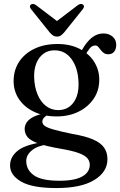

<svg xmlns="http://www.w3.org/2000/svg" viewBox="-20 -701 609 973"><path d="M348 -22Q285 -35 251.8 -44.5Q218.5 -54 206.5 -63.2Q194.5 -72.5 194.5 -84.5Q194.5 -95.5 203.2 -105Q212 -114.5 228 -122.5L215 -128.5Q173 -121 149 -108.5Q125 -96 115 -80.2Q105 -64.5 105 -48Q105 -23.5 120 -5.8Q135 12 175.2 26.2Q215.5 40.5 291.5 53.5Q347 63 378.5 74.5Q410 86 422.5 100.5Q435 115 435 134.5Q435 159 418 177.2Q401 195.5 367.5 205.2Q334 215 282.5 215Q190 215 151.5 187.2Q113 159.5 113 115Q113 85 141.2 61.2Q169.5 37.5 224 30.5L212 17.5Q113 29.5 72 61Q31 92.5 31 137.5Q31 187 87.5 219.5Q144 252 266 252Q391 252 457.8 211.2Q524.5 170.5 524.5 106Q524.5 72 507.8 47.5Q491 23 452.2 6Q413.5 -11 348 -22ZM379 -421.5 407.5 -415Q423 -441 434.8 -455.8Q446.5 -470.5 462 -470.5Q471.5 -470.5 477.8 -463.8Q484 -457 490.2 -448.2Q496.5 -439.5 505.5 -432.8Q514.5 -426 529 -426Q548 -426 558.5 -439Q569 -452 569 -474Q569 -500 550.2 -515.8Q531.5 -531.5 504 -531.5Q471.5 -531.5 444.5 -509.5Q417.5 -487.5 395.5 -447.5ZM483 -297Q483 -347.5 456.8 -388.5Q430.5 -429.5 383 -453.8Q335.5 -478 271 -478Q204.5 -478 154.5 -454Q104.5 -430 76.8 -387.8Q49 -345.5 49 -290Q49 -239 76.2 -198.5Q103.5 -158 152.5 -134.5Q201.5 -111 267.5 -111Q329.5 -111 378 -135Q426.5 -159 454.8 -200.8Q483 -242.5 483 -297ZM255.5 -446Q310 -446.5 343 -400.8Q376 -355 378 -281Q380 -219 352.2 -181.2Q324.5 -143.5 275.5 -143Q240.5 -143 213.5 -163.5Q186.5 -184 170.5 -221.8Q154.5 -259.5 153 -310Q152 -350 164.2 -380.5Q176.5 -411 200 -428.5Q223.5 -446 255.5 -446ZM289 -579 162.5 -675Q155 -680.5 148 -681Q141 -681.5 135.5 -677Q131.5 -674 131.5 -668Q131.5 -662 137.5 -654.5L232 -536.5Q241 -526.5 249.2 -521Q257.5 -515.5 269 -515.5Q280.5 -515.5 288.2 -521Q296 -526.5 305 -536.5L399.5 -654.5Q405.5 -662 405.5 -668Q405.5 -674 401.5 -677Q396.5 -681.5 389.5 -681Q382.5 -680.5 374.5 -675L248.5 -579Z"/></svg>

Font: Fraunces 17pt
Style: Regular
Weight: 400
Version: Version 1.000;[b76b70a41]